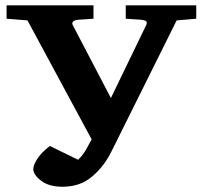

<svg xmlns="http://www.w3.org/2000/svg" viewBox="-20 -691 768 727"><path d="M216.8 16.1Q165 16.1 135.5 -6.8Q106 -29.8 106 -50.8Q106 -65.9 121.8 -90.3Q137.7 -114.7 168.9 -138.2L275.9 -85.9Q294.4 -104.5 305.4 -124Q316.4 -143.6 327.1 -163.1L84 -613.8L4.9 -620.1V-670.9H334V-620.1L275.9 -616.2Q247.1 -612.8 255.9 -595.2L399.9 -319.8L533.2 -595.2Q537.6 -603.5 534.9 -608.9Q532.2 -614.3 514.2 -616.2L456.1 -620.1V-670.9H723.1V-620.1L648.9 -613.8L401.9 -117.2Q374.5 -61.5 329.1 -22.7Q283.7 16.1 216.8 16.1Z"/></svg>

Font: Charis
Style: Bold
Weight: 700
Designer: Walt Agee, Miriam Martin, Annie Olsen, Victor Gaultney, Lorna Priest, Alan Ward, Bob Hallissy, Martin Hosken, Sharon Cor
Foundry: SIL Global
Version: Version 7.000